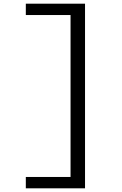

<svg xmlns="http://www.w3.org/2000/svg" viewBox="-20 -821 660 1041"><path d="M441 200V-801H120V-739.5H362.5V138.5H120V200Z"/></svg>

Font: Monaspace Argon Light
Style: Regular
Weight: 300
Designer: Riley Cran & the Lettermatic Team
Foundry: Lettermatic
Version: Version 1.000 (Monaspace Argon)